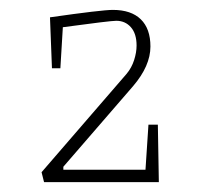

<svg xmlns="http://www.w3.org/2000/svg" viewBox="-20 -731 401 388"><path d="M301 -363H69L64 -383L236 -582Q246 -594 251 -609.5Q256 -625 256 -639Q256 -663 244.5 -676Q233 -689 215 -689Q203 -689 107 -676L102 -593H85L81 -696Q186 -711 208 -711Q245 -711 264.5 -692Q284 -673 284 -637Q284 -598 249 -557L108 -394V-388H274L280 -479H299Z"/></svg>

Font: Grenze Thin
Style: Regular
Weight: 250
Designer: Renata Polastri
Foundry: Omnibus-Type
Version: Version 1.002; ttfautohint (v1.8)